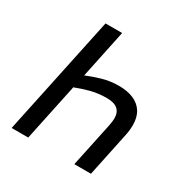

<svg xmlns="http://www.w3.org/2000/svg" viewBox="-162 -855 973 997"><g transform="rotate(30 324.0 -357.0)"><path d="M38.6 0 189.5 -713.9H289.1L228.5 -424.8Q265.1 -439.9 312.3 -454.1Q359.4 -468.3 413.1 -468.3Q463.9 -468.3 500.5 -452.6Q537.1 -437 556.9 -405.5Q576.7 -374 576.7 -326.2Q576.7 -313.5 575.2 -298.6Q573.7 -283.7 570.3 -267.1L514.2 0H414.6L470.2 -263.2Q472.7 -275.9 474.4 -288.1Q476.1 -300.3 476.1 -310.5Q476.1 -345.2 455.1 -363.5Q434.1 -381.8 390.1 -381.8Q340.8 -381.8 298.1 -371.1Q255.4 -360.4 210.4 -342.8L138.2 0Z"/></g></svg>

Font: Open Sans Medium
Style: Italic
Weight: 500
Italic angle: -12°
Designer: Monotype Design Team
Foundry: Monotype Imaging Inc.
Version: Version 3.000